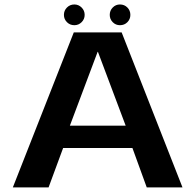

<svg xmlns="http://www.w3.org/2000/svg" viewBox="-20 -818 852 838"><path d="M36 0H192L255.5 -172H558L620.5 0H776.5L511 -676.5H302ZM285 -269.5 406 -591.5H407.5L528.5 -269.5ZM304.5 -708Q323 -708 336.2 -721.2Q349.5 -734.5 349.5 -753Q349.5 -772 336.2 -785.2Q323 -798.5 304.5 -798.5Q285.5 -798.5 272.2 -785.2Q259 -772 259 -753Q259 -734.5 272.2 -721.2Q285.5 -708 304.5 -708ZM503.5 -708Q523 -708 536 -721.2Q549 -734.5 549 -753Q549 -772 536 -785.2Q523 -798.5 503.5 -798.5Q485 -798.5 472 -785.2Q459 -772 459 -753Q459 -734.5 472 -721.2Q485 -708 503.5 -708Z"/></svg>

Font: Anybody SemiExpanded SemiBold
Style: Regular
Weight: 600
Width: 6
Designer: Tyler Finck
Foundry: Etcetera Type Company
Version: Version 1.113;gftools[0.9.25]